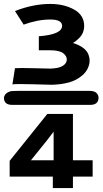

<svg xmlns="http://www.w3.org/2000/svg" viewBox="-23 -789 521 974"><path d="M-3 -293Q-1 -309 12 -317.5Q25 -326 37 -327Q49 -328 70 -328H431Q473 -328 477 -295Q477 -257 435 -257H39Q-3 -257 -3 -293ZM26 27 217 -211H347V24H447V107H347V165H245V107H26ZM40 -361 53 -443Q75 -445 146.5 -443Q218 -441 232 -441Q275 -442 295.5 -455Q316 -468 316 -487Q316 -505 297 -519.5Q278 -534 231 -534H174V-605Q292 -614 292 -658Q292 -690 232 -690Q168 -690 97 -664L53 -733Q145 -769 232 -769Q302 -769 353 -740.5Q404 -712 404 -657Q404 -644 400.5 -632.5Q397 -621 392.5 -613.5Q388 -606 380 -597.5Q372 -589 367.5 -585.5Q363 -582 355 -576L347 -571Q420 -548 429 -501Q433 -488 431 -471Q425 -433 395 -407Q365 -381 325.5 -370.5Q286 -360 240 -359Q227 -359 146 -361.5Q65 -364 40 -361ZM134 24H249V-121L213 -74Z"/></svg>

Font: Coval
Style: Medium
Weight: 500
Foundry: Context Ltd
Version: Version 001.000